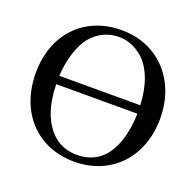

<svg xmlns="http://www.w3.org/2000/svg" viewBox="-122 -804 966 947"><g transform="rotate(20 361.0 -331.0)"><path d="M688 -331C688 -529 557 -676 361 -676C166 -676 34 -537 34 -334C34 -126 167 14 361 14C553 14 688 -125 688 -331ZM148 -359C153 -445 178 -528 217 -573C256 -618 306 -640 360 -640C407 -640 447 -623 483 -593C536 -548 569 -463 573 -359ZM574 -315C571 -205 542 -119 491 -70C456 -37 412 -22 362 -22C316 -22 272 -36 238 -67C180 -120 150 -204 148 -315Z"/></g></svg>

Font: XITS Math
Style: Regular
Weight: 400
Designer: MicroPress Inc., with final additions and corrections provided by Coen Hoffman, Elsevier (retired)
Version: Version 1.108